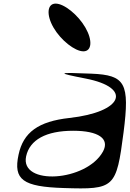

<svg xmlns="http://www.w3.org/2000/svg" viewBox="-20 -1044 719 1066"><path d="M83 -185C53 -46 107 -7 335 0C616 9 626 0 666 -309C701 -583 676 -627 488 -635C296 -643 291 -640 455 -608C718 -557 663 -422 365 -389C193 -370 109 -309 83 -185ZM125 -176C145 -268 236 -318 386 -318C527 -318 590 -274 552 -203C460 -35 90 -12 125 -176ZM289 -1024C242 -1024 236 -962 277 -891C318 -820 396 -759 443 -759C490 -759 495 -820 454 -891C413 -962 336 -1024 289 -1024Z"/></svg>

Font: Venom Sans
Style: Obl
Weight: 400
Version: Version 1.001